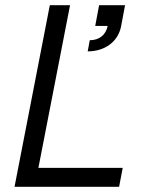

<svg xmlns="http://www.w3.org/2000/svg" viewBox="-20 -720 548 740"><path d="M326 -565 318 -522C385 -522 436 -560 447 -620L462 -700H362L347 -620H395C388 -585 362 -565 326 -565ZM36 0H439L453 -73H128L250 -700H172Z"/></svg>

Font: Uncut Sans
Style: Italic
Weight: 400
Italic angle: -11°
Designer: Kasper Nordkvist
Foundry: UNCUT.wtf
Version: Version 1.304;Glyphs 3.2 (3246)